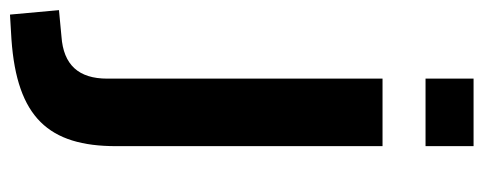

<svg xmlns="http://www.w3.org/2000/svg" viewBox="-370 -451 955 379"><g transform="rotate(90 107.5 -261.5)"><path d="M-4.4 193.4C149.9 182.6 206.5 119.6 206.5 -13.2V-539.1H73.2V4.4C73.2 60.5 46.4 90.8 -10.3 94.7L-62 99.6L-53.2 196.3ZM206.5 -624V-718.8H73.2V-624Z"/></g></svg>

Font: Winston SemiBold
Style: Regular
Weight: 600
Designer: Vernon Adams, Kim Jin-seong, David Berlow, Cristiano Sobral
Foundry: The Winston Project Authors
Version: Version 3.004